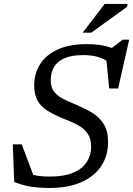

<svg xmlns="http://www.w3.org/2000/svg" viewBox="-20 -916 656 946"><path d="M525 -603Q499 -623.5 467 -634Q435 -644.5 389.5 -644.5Q334.5 -644.5 299 -629.5Q263.5 -614.5 246.8 -587Q230 -559.5 230 -521Q230 -483 249.5 -460.8Q269 -438.5 301 -423.8Q333 -409 369.5 -393.5Q406.5 -378 439 -357.2Q471.5 -336.5 492 -303.2Q512.5 -270 512.5 -216Q512.5 -148.5 478.5 -97.5Q444.5 -46.5 380.2 -18.2Q316 10 225.5 10Q167 10 127.8 3Q88.5 -4 50 -19.5L43 -205H87L155.5 -23.5L122.5 -60Q146.5 -52.5 171.2 -49.2Q196 -46 227 -46Q294 -46 338.8 -64.2Q383.5 -82.5 406.2 -116Q429 -149.5 429 -194Q429 -229.5 415 -252.5Q401 -275.5 378 -290.8Q355 -306 327.8 -317Q300.5 -328 274 -339Q239 -354.5 210.5 -372.8Q182 -391 165.2 -419.8Q148.5 -448.5 148.5 -494.5Q148.5 -554 177.8 -600Q207 -646 264.5 -672.2Q322 -698.5 407.5 -698.5Q452 -698.5 489.5 -691.2Q527 -684 564.5 -665.5L520.5 -671.5L584.5 -720.5H616.5L562 -480H518L502.5 -637.5ZM387.5 -755 495.5 -896.5H608.5L606 -882.5L429.5 -755Z"/></svg>

Font: Newsreader 12pt
Style: Italic
Weight: 400
Italic angle: -17°
Version: Version 1.003